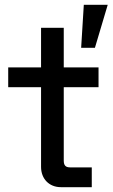

<svg xmlns="http://www.w3.org/2000/svg" viewBox="-20 -775 466 795"><path d="M327 -755 316 -577H373L426 -755ZM14 -496V-414H150V-84C150 -34 184 0 232 0H360V-82H270C252 -82 244 -90 244 -110V-414H388V-496H244V-660H150V-496Z"/></svg>

Font: Space Text Medium
Style: Regular
Weight: 500
Designer: Florian Karsten (Space Text), Colophon Foundry (Space Mono)
Foundry: Florian Karsten
Version: Version 1.003;PS 001.003;hotconv 1.0.88;makeotf.lib2.5.64775